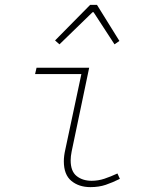

<svg xmlns="http://www.w3.org/2000/svg" viewBox="-20 -756 640 788"><path d="M351 12Q304 12 273 -13.5Q242 -39 242 -94Q242 -105 243.5 -117Q245 -129 248 -142L314 -452H124L130 -478H346L274 -134Q272 -124 271 -115Q270 -106 270 -98Q270 -53 294.5 -33.5Q319 -14 356 -14Q383 -14 408.5 -22.5Q434 -31 462 -44L472 -22Q442 -7 414 2.5Q386 12 351 12ZM224 -574 206 -590 350 -736H378L470 -588L450 -574L364 -706H360Z"/></svg>

Font: Source Code Pro ExtraLight ExtraLight
Style: Italic
Weight: 250
Italic angle: -11°
Monospace: yes
Version: Version 1.016;hotconv 1.0.116;makeotfexe 2.5.65601